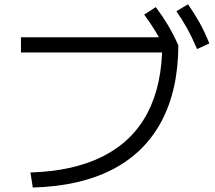

<svg xmlns="http://www.w3.org/2000/svg" viewBox="-20 -838 978 872"><path d="M448.2 -128.4C359 -83.2 249 -58.6 118.2 -54.7L128.9 13.7C271.5 9.8 391.8 -17.4 489.7 -67.9C587.7 -118.3 662.1 -191.1 712.9 -286.1C763.7 -381.2 789.4 -496.4 790 -631.8L768.6 -668.9H75.2V-599.6H752.9L716.8 -636.7C716.8 -513.7 694.3 -409.5 649.4 -324.2C604.5 -238.9 537.4 -173.7 448.2 -128.4ZM686 -695.8C702 -669.4 718.4 -638.3 735.4 -602.5L790 -631.8C775.1 -665.7 759.3 -696.5 742.7 -724.1C726.1 -751.8 707.7 -779 687.5 -805.7L634.8 -771.5C653 -747.4 670.1 -722.2 686 -695.8ZM830.1 -708.5C845.1 -681.5 860 -650.4 875 -615.2L930.7 -640.6C917 -675.1 902.3 -706.4 886.7 -734.4C871.1 -762.4 853.5 -790.4 834 -818.4L781.2 -787.1C798.8 -761.7 815.1 -735.5 830.1 -708.5Z"/></svg>

Font: Pretendard Variable
Style: Regular
Weight: 400
Designer: Base glyphs from Inter by Rasmus Andersson; Hangeul glyphs from Noto Sans CJK(Source Han Sans) by Jang Soo-young and Kan
Foundry: Kil Hyung-jin
Version: Version 1.309;Glyphs 3.2 (3225)